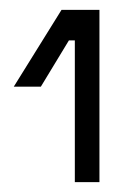

<svg xmlns="http://www.w3.org/2000/svg" viewBox="-20 -720 262 390"><path d="M132 -350V-638H120L63 -544H8L105 -700H182V-350Z"/></svg>

Font: Space Grotesk Frontify Light
Style: Regular
Weight: 300
Designer: Florian Karsten
Version: Version 2.000